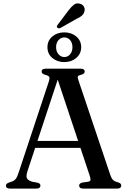

<svg xmlns="http://www.w3.org/2000/svg" viewBox="-20 -1101 746 1121"><path d="M170.5 -278H466.5L469.5 -237.5H166ZM216 -17Q216 -9.5 210.5 -4.8Q205 0 192.5 0H38.5Q26 0 20.2 -4.5Q14.5 -9 14.5 -17Q14.5 -22.5 18.2 -26.8Q22 -31 32 -35L51.5 -41.5Q65.5 -47.5 73.2 -58.2Q81 -69 90 -97L265 -625Q271 -643 267.8 -651Q264.5 -659 246.5 -663.5Q233.5 -667 228.2 -671.8Q223 -676.5 223 -683.5Q223 -691.5 229 -695.8Q235 -700 247 -700H451Q463 -700 468.8 -695.8Q474.5 -691.5 474.5 -683.5Q474.5 -676.5 469.5 -671.8Q464.5 -667 452 -664Q437.5 -661 434.8 -655Q432 -649 437 -635L623.5 -81Q630 -61 639.2 -51.2Q648.5 -41.5 666 -37.5Q679 -33.5 683.5 -29Q688 -24.5 688 -17Q688 -9.5 682 -4.8Q676 0 663.5 0H465.5Q453.5 0 447.8 -4.8Q442 -9.5 442 -17Q442 -24 446.5 -28.2Q451 -32.5 460.5 -35L495 -40Q508 -43 508.5 -51.2Q509 -59.5 503 -77.5L311 -654L325.5 -662L140.5 -102Q134.5 -83.5 134.8 -72Q135 -60.5 142.5 -53.2Q150 -46 165.5 -40.5L198 -34.5Q207.5 -32 211.8 -28Q216 -24 216 -17ZM355.5 -738.5Q314 -738.5 285.5 -762.5Q257 -786.5 257 -825.5Q257 -864 285.5 -888Q314 -912 355.5 -912Q397 -912 425.5 -887.8Q454 -863.5 454 -825.5Q454 -787.5 425.5 -763Q397 -738.5 355.5 -738.5ZM355.5 -882.5Q336 -882.5 321.8 -867Q307.5 -851.5 307.5 -825.5Q307.5 -800 321.8 -784Q336 -768 355.5 -768Q376 -768 389.5 -784.2Q403 -800.5 403 -825.5Q403 -851 389.5 -866.8Q376 -882.5 355.5 -882.5ZM379 -1039Q396 -1061.5 411 -1073.2Q426 -1085 446 -1079.5Q463 -1075 470 -1062Q477 -1049 473 -1035Q469.5 -1019 456.5 -1008.5Q443.5 -998 422.5 -988.5L332.5 -937.5Q327.5 -935.5 322.2 -936Q317 -936.5 314 -940Q310.5 -944.5 312.2 -949Q314 -953.5 317.5 -957.5Z"/></svg>

Font: Fraunces 24pt
Style: Regular
Weight: 400
Version: Version 1.000;[b76b70a41]